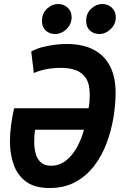

<svg xmlns="http://www.w3.org/2000/svg" viewBox="-20 -930 602 965"><path d="M229 15Q154 15 110.5 -17.5Q67 -50 48.5 -103.5Q30 -157 30 -218Q30 -260 36 -303.5Q42 -347 51 -386H425Q429 -403 430 -421.5Q431 -440 431 -455Q431 -507 412.5 -536Q394 -565 361.5 -577Q329 -589 288 -589Q261 -589 236.5 -586Q212 -583 190 -577Q168 -571 150 -563L137 -671Q162 -685 192.5 -693Q223 -701 255 -705Q287 -709 315 -709Q396 -709 451 -680Q506 -651 533.5 -596.5Q561 -542 561 -464Q561 -404 550 -338Q539 -272 515.5 -209.5Q492 -147 453 -96Q414 -45 358.5 -15Q303 15 229 15ZM236 -97Q277 -97 309.5 -121.5Q342 -146 365.5 -187.5Q389 -229 402 -278H156Q154 -265 153 -249Q152 -233 152 -215Q152 -187 159 -159.5Q166 -132 184.5 -114.5Q203 -97 236 -97ZM258 -759Q229 -759 210 -776.5Q191 -794 191 -825Q191 -863 216.5 -886.5Q242 -910 272 -910Q300 -910 320 -891.5Q340 -873 340 -843Q340 -818 327 -799Q314 -780 295.5 -769.5Q277 -759 258 -759ZM480 -759Q451 -759 432 -776.5Q413 -794 413 -825Q413 -863 438.5 -886.5Q464 -910 494 -910Q522 -910 542 -891.5Q562 -873 562 -843Q562 -818 549 -799Q536 -780 517.5 -769.5Q499 -759 480 -759Z"/></svg>

Font: Ubuntu Sans Mono
Style: Italic
Weight: 400
Italic angle: -13.5°
Monospace: yes
Designer: Dalton Maag Ltd
Foundry: Dalton Maag Ltd
Version: Version 1.006